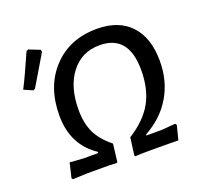

<svg xmlns="http://www.w3.org/2000/svg" viewBox="-118 -803 988 940"><g transform="rotate(-20 376.0 -333.0)"><path d="M109 -664 119 -669 177 -646 179 -635Q106 -511 85 -477L75 -472L29 -492Q59 -550 109 -664ZM108 3 103 -4 121 -80 192 -75H268L269 -81Q152 -158 152 -312Q152 -463 239.5 -556Q327 -649 469 -649Q582 -649 644 -583Q706 -517 706 -396Q706 -292 658 -211Q610 -130 520 -81L519 -75H597L671 -81L677 -73L658 1L588 0H473L434 2L430 -2L442 -94Q528 -148 566.5 -217Q605 -286 605 -386Q605 -569 454 -569Q361 -569 305.5 -497.5Q250 -426 250 -306Q250 -236 273.5 -187Q297 -138 352 -94L341 -2L336 2L297 0H181Z"/></g></svg>

Font: Alegreya Sans Medium
Style: Italic
Weight: 500
Italic angle: -7°
Designer: Juan Pablo del Peral
Foundry: Huerta Tipografica
Version: Version 2.007